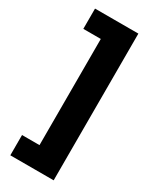

<svg xmlns="http://www.w3.org/2000/svg" viewBox="-206 -730 732 907"><g transform="rotate(30 160.0 -276.0)"><path d="M261.5 124.8H25.1V14.2H120.4V-564.9H25.1V-675.5H261.5Z"/></g></svg>

Font: Anek Gurmukhi Medium
Style: Regular
Weight: 500
Designer: Sarang Kulkarni (Gurmukhi), Yesha Goshar (Latin)
Foundry: Ek Type
Version: Version 1.003